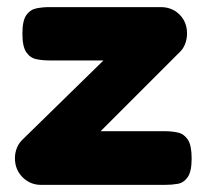

<svg xmlns="http://www.w3.org/2000/svg" viewBox="-20 -511 580 540"><path d="M96 9Q65 9 43.5 -12.5Q22 -34 22 -66Q22 -81 27.5 -95Q33 -109 45 -120L271 -341H119Q100 -341 82.5 -344.5Q65 -348 54 -364Q43 -380 43 -416Q43 -453 54 -468.5Q65 -484 82.5 -487.5Q100 -491 119 -491H432Q464 -491 485 -470Q506 -449 506 -417Q506 -401 500.5 -387Q495 -373 485 -364L263 -142H444Q464 -142 481 -138Q498 -134 508.5 -118Q519 -102 519 -65Q519 -29 508 -13Q497 3 480 6Q463 9 443 9Z"/></svg>

Font: Fredoka Light SemiBold
Style: Regular
Weight: 600
Version: Version 2.001